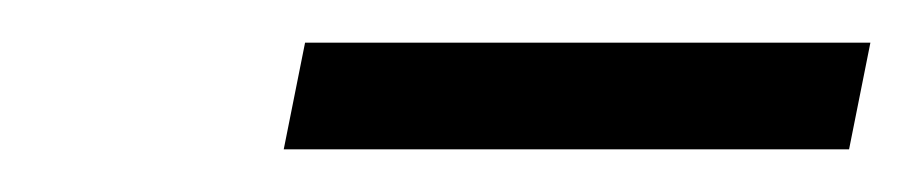

<svg xmlns="http://www.w3.org/2000/svg" viewBox="-20 -589 428 90"><path d="M113 -519 123 -569H388L378 -519Z"/></svg>

Font: EauTestInfant
Style: Italic
Weight: 400
Italic angle: -12°
Designer: Christian Thalmann (Catharsis Fonts)
Version: Version 0.001;PS 000.001;hotconv 1.0.88;makeotf.lib2.5.64775